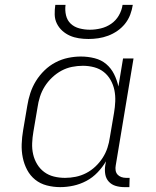

<svg xmlns="http://www.w3.org/2000/svg" viewBox="-20 -760 640 788"><path d="M227 8Q199 8 172 1Q145 -6 124.5 -22.5Q104 -39 91.5 -62.5Q79 -86 73.5 -113Q68 -140 69 -168.5Q70 -197 75 -226L92 -326Q96 -352 104.5 -378Q113 -404 127.5 -427.5Q142 -451 162.5 -471Q183 -491 208 -504Q233 -517 259.5 -522.5Q286 -528 312 -528Q341 -528 368.5 -521Q396 -514 416 -497Q436 -480 448 -456Q460 -432 466 -405L485 -520H528L455 -81Q453 -71 454.5 -61Q456 -51 462 -44Q468 -37 477.5 -33.5Q487 -30 498 -30H512L511 8H491Q472 8 455 3Q438 -2 426.5 -14.5Q415 -27 412 -45Q409 -63 412 -81L415 -98Q401 -74 380.5 -52.5Q360 -31 334.5 -17.5Q309 -4 281.5 2Q254 8 227 8ZM247 -30Q269 -30 291 -34.5Q313 -39 333.5 -49.5Q354 -60 371.5 -76.5Q389 -93 401.5 -112.5Q414 -132 421 -153.5Q428 -175 431 -197L448 -297Q452 -320 453 -344Q454 -368 449.5 -390Q445 -412 434 -431.5Q423 -451 406 -464.5Q389 -478 366.5 -484Q344 -490 320 -490Q298 -490 275.5 -485.5Q253 -481 232.5 -470Q212 -459 194 -442Q176 -425 163.5 -405Q151 -385 144 -363Q137 -341 134 -319L117 -219Q113 -196 112 -172.5Q111 -149 116 -127Q121 -105 132.5 -86Q144 -67 161.5 -54Q179 -41 201 -35.5Q223 -30 247 -30ZM343 -600Q323 -600 303.5 -603Q284 -606 267 -613.5Q250 -621 236 -633.5Q222 -646 213.5 -663Q205 -680 204.5 -700Q204 -720 207 -740H249Q246 -718 251 -697Q256 -676 270.5 -662.5Q285 -649 306 -643.5Q327 -638 349 -638Q371 -638 394 -643.5Q417 -649 436.5 -662.5Q456 -676 468 -697Q480 -718 483 -740H525Q522 -720 514.5 -700Q507 -680 493.5 -663Q480 -646 462 -633.5Q444 -621 424 -613.5Q404 -606 383.5 -603Q363 -600 343 -600Z"/></svg>

Font: Iosevka Etoile Extralight
Style: Italic
Weight: 200
Italic angle: -9°
Designer: Belleve Invis
Foundry: Belleve Invis
Version: Version 22.1.2; ttfautohint (v1.8.4)